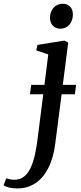

<svg xmlns="http://www.w3.org/2000/svg" viewBox="-142 -776 442 1050"><path d="M-46.5 254.5Q-70.5 254.5 -91.5 249.8Q-112.5 245 -122.5 237L-108 199.5Q-101 202 -88.2 204.5Q-75.5 207 -64.5 207Q-33 207 -11.2 190.2Q10.5 173.5 25 143Q39.5 112.5 48.8 71Q58 29.5 64 -19.5L94.5 -260.5H22L28.5 -312H101L122 -478.5L56.5 -500.5L63 -530.5L210 -554L231 -543L201.5 -312H274L267.5 -260.5H195L160.5 7Q150.5 87.5 122.2 142.8Q94 198 51 226.2Q8 254.5 -46.5 254.5ZM187.5 -619Q162.5 -619 146.8 -636Q131 -653 131.5 -680Q132 -713 151.5 -734.2Q171 -755.5 201 -755.5Q227 -755.5 242 -739Q257 -722.5 256.5 -697Q256.5 -662.5 237.2 -640.8Q218 -619 187.5 -619Z"/></svg>

Font: Merriweather 48pt
Style: Italic
Weight: 400
Italic angle: -7.8°
Version: Version 2.101